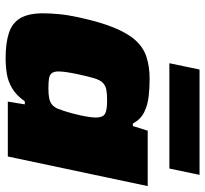

<svg xmlns="http://www.w3.org/2000/svg" viewBox="-44 -696 747 700"><g transform="rotate(90 330.0 -345.5)"><path d="M192 8Q136 8 99.5 -4Q63 -16 45.5 -46Q28 -76 28 -129Q28 -154 31 -186Q34 -218 42 -255Q59 -334 79.5 -385Q100 -436 126 -465Q152 -494 187 -505.5Q222 -517 267 -517Q300 -517 331 -513.5Q362 -510 388 -497.5Q414 -485 430 -456H439L456 -510H658L550 0H350L360 -62H349Q328 -32 302.5 -16.5Q277 -1 249 3.5Q221 8 192 8ZM302 -148Q325 -148 338.5 -151Q352 -154 360.5 -161Q369 -168 375 -180Q379 -190 383.5 -203.5Q388 -217 392.5 -233.5Q397 -250 400.5 -266.5Q404 -283 406 -297.5Q408 -312 408 -321Q408 -346 395 -354Q382 -362 346 -362Q321 -362 306 -359Q291 -356 281 -346Q271 -336 264.5 -314Q258 -292 250 -255Q245 -231 242.5 -214Q240 -197 240 -184Q240 -168 246.5 -160Q253 -152 266.5 -150Q280 -148 302 -148ZM210 -589 233 -699H617L594 -589Z"/></g></svg>

Font: Saira Expanded ExtraBold
Style: Italic
Weight: 800
Width: 7
Italic angle: -12°
Designer: Hector Gatti with collaboration of the Omnibus-Type team
Foundry: Omnibus-Type
Version: Version 1.101